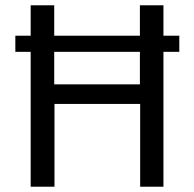

<svg xmlns="http://www.w3.org/2000/svg" viewBox="-20 -706 734 726"><path d="M96 0V-686H185V-387H509V-686H598V0H510V-313H186V0ZM38 -510V-571H658V-510Z"/></svg>

Font: Chivo Medium Light
Style: Regular
Weight: 300
Version: Version 2.002